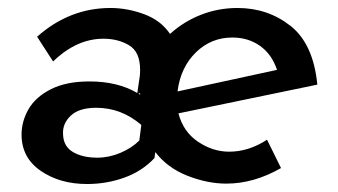

<svg xmlns="http://www.w3.org/2000/svg" viewBox="-20 -450 846 481"><path d="M649 -100 684 -29Q616 10 547 10Q500 10 450 -9.5Q400 -29 369 -69L367 -54Q336 -21 291.5 -5Q247 11 198 11Q130 11 82 -22Q34 -55 34 -113Q34 -146 51.5 -176.5Q69 -207 107.5 -226.5Q146 -246 204 -246Q275 -246 324 -217L330 -258Q331 -264 331 -275Q331 -320 303.5 -336.5Q276 -353 239 -353Q172 -353 113 -296L73 -358Q154 -430 257 -430Q299 -430 341 -414.5Q383 -399 406 -365Q440 -396 483.5 -413Q527 -430 575 -430Q651 -430 708 -385Q765 -340 775 -238L427 -166Q439 -120 476 -95Q513 -70 554 -70Q603 -70 649 -100ZM425 -223V-221L674 -275Q661 -314 631.5 -335Q602 -356 562 -356Q509 -356 471 -319Q433 -282 425 -223ZM327 -215 331 -213V-217ZM329 -98 334 -137Q284 -180 221 -180Q178 -180 157 -160Q136 -140 138 -113Q139 -83 163 -69Q187 -55 224 -55Q253 -55 281.5 -67Q310 -79 329 -98Z"/></svg>

Font: Josefin Sans
Style: Italic
Weight: 400
Italic angle: -7°
Designer: Santiago Orozco
Foundry: Typemade
Version: Version 2.000